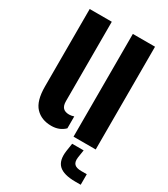

<svg xmlns="http://www.w3.org/2000/svg" viewBox="-194 -690 850 971"><g transform="rotate(30 230.5 -204.0)"><path d="M35.5 -147.5V-600H164.5V-136.5Q164.5 -110 176.2 -97.8Q188 -85.5 212 -85.5Q225 -85.5 239.5 -90.5V-21Q209 9 162 9Q104 9 69.8 -27.2Q35.5 -63.5 35.5 -147.5ZM287.5 0V-600H417V0ZM440.5 192.5H409Q341 192.5 312.5 166Q284 139.5 292.5 80L299.5 34.5H366.5L359.5 80Q356 107 367.8 119Q379.5 131 409 131H440.5Z"/></g></svg>

Font: Big Shoulders Stencil Display Thin ExtraBold
Style: Regular
Weight: 800
Version: Version 2.001